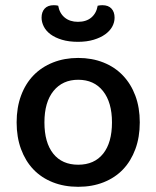

<svg xmlns="http://www.w3.org/2000/svg" viewBox="-20 -705 602 739"><path d="M518 -234Q518 -177 501 -131Q484 -85 453.5 -53Q423 -21 379 -3.5Q335 14 281 14Q227 14 183 -3.5Q139 -21 108.5 -53Q78 -85 61 -131Q44 -177 44 -234Q44 -291 61 -337Q78 -383 109 -415Q140 -447 184 -464.5Q228 -482 281 -482Q334 -482 378 -464.5Q422 -447 453 -414.5Q484 -382 501 -336.5Q518 -291 518 -234ZM281 -398Q221 -398 186 -355Q151 -312 151 -234Q151 -156 185 -113.5Q219 -71 281 -71Q343 -71 377 -113.5Q411 -156 411 -234Q411 -311 376.5 -354.5Q342 -398 281 -398ZM280 -621Q312 -621 331.5 -637.5Q351 -654 356 -683Q361 -684 365 -684.5Q369 -685 374 -685Q397 -685 409 -672Q421 -659 421 -637Q421 -619 412 -602.5Q403 -586 385 -573Q367 -560 340.5 -552Q314 -544 280 -544Q245 -544 218.5 -552Q192 -560 174.5 -573Q157 -586 148.5 -603Q140 -620 140 -637Q140 -659 152 -672Q164 -685 187 -685Q192 -685 196 -684.5Q200 -684 204 -683Q209 -654 229 -637.5Q249 -621 280 -621Z"/></svg>

Font: Baloo Bhai 2 Medium
Style: Regular
Weight: 500
Designer: Supriya Tembe, Noopur Datye and Ek Type
Foundry: Ek Type
Version: Version 1.640;PS 1.000;hotconv 16.6.51;makeotf.lib2.5.65220;